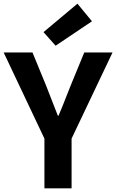

<svg xmlns="http://www.w3.org/2000/svg" viewBox="-26 -1026 633 1046"><path d="M216 0V-271L-6 -740H151L225 -560Q256 -480 289 -396H293Q304 -423 315 -449Q338 -505 359 -560L433 -740H587L364 -271V0ZM277 -777 211 -851 396 -1006 475 -910Z"/></svg>

Font: Source Han Sans CN Bold
Style: Bold
Weight: 700
Designer: Ryoko NISHIZUKA 西塚涼子 (kana & ideographs); Paul D. Hunt (Latin, Greek & Cyrillic); Wenlong ZHANG 张文龙 (bopomofo); Sandoll 
Foundry: Adobe Systems Incorporated
Version: Version 1.00;May 30, 2023;FontCreator 11.5.0.2422 32-bit